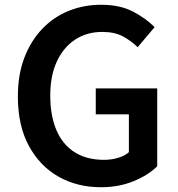

<svg xmlns="http://www.w3.org/2000/svg" viewBox="-20 -772 749 806"><path d="M404 14Q304 14 225.5 -30.5Q147 -75 101 -160Q55 -245 55 -367Q55 -458 82 -529Q109 -600 156.5 -650Q204 -700 267.5 -726Q331 -752 405 -752Q484 -752 539 -723Q594 -694 629 -658L558 -574Q530 -601 495.5 -619.5Q461 -638 409 -638Q344 -638 295 -605.5Q246 -573 218.5 -513.5Q191 -454 191 -371Q191 -287 216.5 -226.5Q242 -166 292.5 -133.5Q343 -101 417 -101Q448 -101 476 -109.5Q504 -118 521 -133V-292H382V-401H640V-74Q603 -37 541 -11.5Q479 14 404 14Z"/></svg>

Font: Noto Sans HK Thin SemiBold
Style: Regular
Weight: 600
Version: Version 2.004-H2;hotconv 1.0.118;makeotfexe 2.5.65603